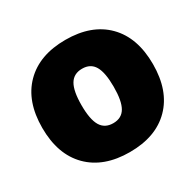

<svg xmlns="http://www.w3.org/2000/svg" viewBox="-148 -834 1026 1008"><g transform="rotate(-30 364.5 -330.0)"><path d="M118 -580.5Q207 -670 365 -670Q523 -670 611.5 -580.5Q700 -491 700 -330Q700 -169 611.5 -79.5Q523 10 365 10Q207 10 118 -79.5Q29 -169 29 -330Q29 -491 118 -580.5ZM439 -455.5Q416 -495 365 -495Q314 -495 290.5 -455.5Q267 -416 267 -330Q267 -244 290.5 -204.5Q314 -165 365 -165Q416 -165 439 -204.5Q462 -244 462 -330Q462 -416 439 -455.5Z"/></g></svg>

Font: Elaine Sans Black
Style: Regular
Weight: 900
Designer: Wei Huang
Foundry: Wei Huang
Version: Version 2.001;December 24, 2019;FontCreator 12.0.0.2547 64-b